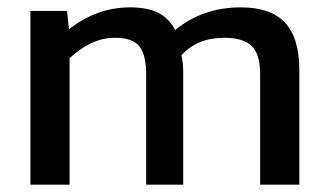

<svg xmlns="http://www.w3.org/2000/svg" viewBox="-20 -504 896 524"><path d="M63 0V-474.1H163.1L168 -423.8Q243.7 -483.9 335 -483.9Q383.8 -483.9 413.1 -468.3Q442.4 -452.6 458 -421.9Q533.2 -483.9 637.2 -483.9Q718.8 -483.9 757.8 -442.1Q796.9 -400.4 796.9 -313V0H689.9V-301.8Q689.9 -356 667 -378.4Q644 -400.9 591.8 -400.9Q518.1 -400.9 475.1 -353Q480 -334 480 -304.2V0H378.9V-300.8Q378.9 -354.5 360.4 -377.7Q341.8 -400.9 293 -400.9Q230 -400.9 169.9 -345.2V0Z"/></svg>

Font: Kanit
Style: Regular
Weight: 400
Designer: Katatrad Team
Foundry: CadsonDemak
Version: Version 1.000;PS 001.000;hotconv 1.0.88;makeotf.lib2.5.64775